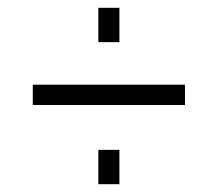

<svg xmlns="http://www.w3.org/2000/svg" viewBox="-20 -593 558 492"><path d="M286 -209V-121H232V-209ZM286 -573V-485H232V-573ZM64 -376H454V-324H64Z"/></svg>

Font: Pathway Extreme SemiCondensed ExtraLight
Style: Regular
Weight: 250
Width: 4
Version: Version 1.001;gftools[0.9.26]